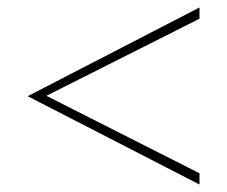

<svg xmlns="http://www.w3.org/2000/svg" viewBox="-20 -521 606 513"><path d="M513 -28 54 -264 513 -501V-471L104 -265L513 -58Z"/></svg>

Font: Panamera Thin
Style: Regular
Weight: 100
Designer: Bastien Sozeau
Foundry: NBR — Bastien Sozeau
Version: Version 3.003;gftools[0.9.33]